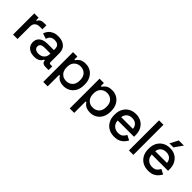

<svg xmlns="http://www.w3.org/2000/svg" viewBox="164 -1830 3159 3159"><g transform="rotate(45 1744.0 -250.0)"><path d="M64 0V-493H165V-435H181Q193 -466 219.5 -480.5Q246 -495 285 -495H344V-402H281Q231 -402 199 -374.5Q167 -347 167 -290V0Z M381 -142Q381 -193 405.5 -226.5Q430 -260 472.5 -277Q515 -294 569 -294H719V-326Q719 -369 693 -395Q667 -421 613 -421Q560 -421 532 -396Q504 -371 495 -331L399 -362Q411 -402 437.5 -434.5Q464 -467 508 -487Q552 -507 614 -507Q710 -507 765 -458Q820 -409 820 -319V-116Q820 -86 848 -86H890V0H813Q778 0 756 -18Q734 -36 734 -67V-70H719Q711 -55 695 -35Q679 -15 648 -0.5Q617 14 566 14Q513 14 471.5 -4Q430 -22 405.5 -57Q381 -92 381 -142ZM719 -204V-214H575Q534 -214 509 -196.5Q484 -179 484 -145Q484 -111 510 -91Q536 -71 581 -71Q643 -71 681 -106.5Q719 -142 719 -204Z M966 200V-493H1067V-422H1083Q1102 -455 1140.5 -481Q1179 -507 1251 -507Q1313 -507 1364.5 -477Q1416 -447 1447.5 -390.5Q1479 -334 1479 -254V-239Q1479 -159 1448 -102.5Q1417 -46 1365 -16Q1313 14 1251 14Q1203 14 1170 2Q1137 -10 1117 -28.5Q1097 -47 1085 -67H1069V200ZM1375 -242V-251Q1375 -330 1331.5 -373Q1288 -416 1221 -416Q1155 -416 1111.5 -373Q1068 -330 1068 -251V-242Q1068 -162 1111.5 -119Q1155 -76 1221 -76Q1289 -76 1332 -119Q1375 -162 1375 -242Z M1583 200V-493H1684V-422H1700Q1719 -455 1757.5 -481Q1796 -507 1868 -507Q1930 -507 1981.5 -477Q2033 -447 2064.5 -390.5Q2096 -334 2096 -254V-239Q2096 -159 2065 -102.5Q2034 -46 1982 -16Q1930 14 1868 14Q1820 14 1787 2Q1754 -10 1734 -28.5Q1714 -47 1702 -67H1686V200ZM1992 -242V-251Q1992 -330 1948.5 -373Q1905 -416 1838 -416Q1772 -416 1728.5 -373Q1685 -330 1685 -251V-242Q1685 -162 1728.5 -119Q1772 -76 1838 -76Q1906 -76 1949 -119Q1992 -162 1992 -242Z M2176 -240V-252Q2176 -329 2207 -386.5Q2238 -444 2293.5 -475.5Q2349 -507 2422 -507Q2493 -507 2546.5 -475.5Q2600 -444 2630 -388Q2660 -332 2660 -257V-218H2281Q2283 -153 2324.5 -114.5Q2366 -76 2428 -76Q2486 -76 2515.5 -102Q2545 -128 2561 -162L2646 -118Q2632 -90 2605.5 -59Q2579 -28 2536 -7Q2493 14 2426 14Q2351 14 2295 -17.5Q2239 -49 2207.5 -106.5Q2176 -164 2176 -240ZM2555 -297Q2551 -353 2515 -384.5Q2479 -416 2421 -416Q2363 -416 2326.5 -384.5Q2290 -353 2282 -297Z M2760 0V-700H2863V0Z M2968 -240V-252Q2968 -329 2999 -386.5Q3030 -444 3085.5 -475.5Q3141 -507 3214 -507Q3285 -507 3338.5 -475.5Q3392 -444 3422 -388Q3452 -332 3452 -257V-218H3073Q3075 -153 3116.5 -114.5Q3158 -76 3220 -76Q3278 -76 3307.5 -102Q3337 -128 3353 -162L3438 -118Q3424 -90 3397.5 -59Q3371 -28 3328 -7Q3285 14 3218 14Q3143 14 3087 -17.5Q3031 -49 2999.5 -106.5Q2968 -164 2968 -240ZM3347 -297Q3343 -353 3307 -384.5Q3271 -416 3213 -416Q3155 -416 3118.5 -384.5Q3082 -353 3074 -297ZM3149 -553 3224 -696H3343L3242 -553Z"/></g></svg>

Font: Space Grotesk Frontify Medium
Style: Regular
Weight: 500
Designer: Florian Karsten
Version: Version 2.000